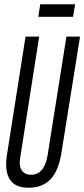

<svg xmlns="http://www.w3.org/2000/svg" viewBox="-20 -872 396 902"><path d="M114 10Q9 10 9 -100Q9 -111 9.5 -119Q10 -127 12 -140L100 -700H164L75 -132Q68 -93 82 -72Q96 -51 126 -51Q189 -51 204 -145L292 -700H356L269 -157Q256 -71 218 -30.5Q180 10 114 10ZM160 -793 169 -852H333L323 -793Z"/></svg>

Font: Georama ExtraCondensed
Style: Italic
Weight: 400
Width: 2
Italic angle: -9°
Designer: Jean-Baptiste Levee
Foundry: Production Type
Version: Version 1.000